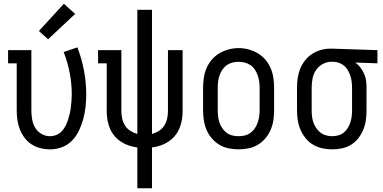

<svg xmlns="http://www.w3.org/2000/svg" viewBox="-20 -787 2040 1022"><path d="M246 8Q220 8 194.5 1.5Q169 -5 147.5 -19Q126 -33 110.5 -54Q95 -75 85.5 -99Q76 -123 72.5 -148.5Q69 -174 69 -200V-450H23V-520H147V-200Q147 -176 151 -152Q155 -128 167 -107.5Q179 -87 200.5 -74.5Q222 -62 245 -62Q263 -62 279.5 -68.5Q296 -75 308 -87.5Q320 -100 328 -115.5Q336 -131 341.5 -147.5Q347 -164 351 -181Q355 -198 357 -215Q359 -232 360.5 -249.5Q362 -267 362 -285Q362 -342 351 -399Q340 -456 319 -510L392 -535Q415 -475 427 -411.5Q439 -348 439 -284Q439 -252 435.5 -219Q432 -186 423.5 -154.5Q415 -123 401 -93Q387 -63 364 -39Q341 -15 310 -3.5Q279 8 246 8ZM236 -578 187 -622 320 -767 380 -713Z M711 215V-2Q688 -5 665.5 -12.5Q643 -20 623.5 -33Q604 -46 589 -64Q574 -82 565 -103.5Q556 -125 552 -148.5Q548 -172 548 -195V-450H502V-520H626V-195Q626 -175 630.5 -155Q635 -135 646 -118Q657 -101 674.5 -90Q692 -79 711 -74V-735H789V-74Q808 -79 825.5 -90Q843 -101 854 -118Q865 -135 869.5 -155Q874 -175 874 -195V-520H952V-195Q952 -172 948 -148.5Q944 -125 935 -103.5Q926 -82 911 -64Q896 -46 876.5 -33Q857 -20 834.5 -12.5Q812 -5 789 -2V215Z M1250 8Q1223 8 1196.5 2.5Q1170 -3 1147.5 -16.5Q1125 -30 1107.5 -50.5Q1090 -71 1079.5 -95.5Q1069 -120 1065 -146.5Q1061 -173 1061 -200V-320Q1061 -347 1065 -373.5Q1069 -400 1079.5 -424.5Q1090 -449 1107.5 -469.5Q1125 -490 1148 -503.5Q1171 -517 1197 -524Q1223 -531 1250 -531Q1277 -531 1303 -524Q1329 -517 1352 -503.5Q1375 -490 1392.5 -469.5Q1410 -449 1420.5 -424.5Q1431 -400 1435 -373.5Q1439 -347 1439 -320V-200Q1439 -173 1435 -146.5Q1431 -120 1420.5 -95.5Q1410 -71 1392.5 -50.5Q1375 -30 1352.5 -16.5Q1330 -3 1303.5 2.5Q1277 8 1250 8ZM1250 -62Q1267 -62 1283.5 -66Q1300 -70 1313.5 -80Q1327 -90 1336.5 -104Q1346 -118 1351.5 -134Q1357 -150 1359.5 -166.5Q1362 -183 1362 -200V-320Q1362 -337 1359.5 -354Q1357 -371 1351.5 -386.5Q1346 -402 1336.5 -416.5Q1327 -431 1313 -440.5Q1299 -450 1282 -454Q1265 -458 1248 -458Q1232 -458 1215.5 -453.5Q1199 -449 1185.5 -439Q1172 -429 1163 -415Q1154 -401 1148.5 -385.5Q1143 -370 1141 -353.5Q1139 -337 1139 -320V-200Q1139 -183 1141 -166.5Q1143 -150 1148.5 -134Q1154 -118 1163.5 -104Q1173 -90 1186.5 -80Q1200 -70 1216.5 -66Q1233 -62 1250 -62Z M1749 8Q1723 8 1696.5 2.5Q1670 -3 1647 -16.5Q1624 -30 1607 -51Q1590 -72 1579.5 -96.5Q1569 -121 1565 -147Q1561 -173 1561 -200V-320Q1561 -346 1564.5 -371Q1568 -396 1577.5 -420Q1587 -444 1603 -464.5Q1619 -485 1640 -499Q1661 -513 1686 -520.5Q1711 -528 1736 -528Q1740 -528 1743.5 -528Q1747 -528 1750 -528L1989 -520V-450L1871 -454Q1887 -443 1898.5 -427.5Q1910 -412 1918 -394.5Q1926 -377 1928.5 -358Q1931 -339 1931 -320V-200Q1931 -174 1927.5 -148Q1924 -122 1914 -97.5Q1904 -73 1888 -52Q1872 -31 1849.5 -17Q1827 -3 1801 2.5Q1775 8 1749 8ZM1749 -62Q1765 -62 1781 -66.5Q1797 -71 1810 -81.5Q1823 -92 1831.5 -106Q1840 -120 1845 -135.5Q1850 -151 1852 -167.5Q1854 -184 1854 -200V-320Q1854 -336 1852 -351.5Q1850 -367 1845.5 -381.5Q1841 -396 1833.5 -410Q1826 -424 1814.5 -434.5Q1803 -445 1788.5 -451Q1774 -457 1759 -458H1750Q1748 -458 1746 -458Q1744 -458 1742 -458Q1718 -458 1696.5 -445.5Q1675 -433 1661.5 -413Q1648 -393 1643.5 -368.5Q1639 -344 1639 -320V-200Q1639 -183 1641 -166.5Q1643 -150 1648.5 -134.5Q1654 -119 1663.5 -105Q1673 -91 1686 -81Q1699 -71 1715.5 -66.5Q1732 -62 1749 -62Z"/></svg>

Font: Iosevka Slab
Style: Regular
Weight: 400
Monospace: yes
Designer: Belleve Invis
Foundry: Belleve Invis
Version: Version 11.2.4; ttfautohint (v1.8.3)